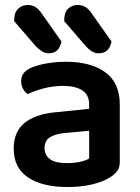

<svg xmlns="http://www.w3.org/2000/svg" viewBox="-20 -736 562 771"><path d="M37 -651V-657Q37 -686 53 -701Q69 -716 92 -716Q110 -716 123.5 -707Q137 -698 148 -681L227 -569Q221 -543 208 -532.5Q195 -522 176 -522Q160 -522 147.5 -530.5Q135 -539 124 -550ZM238 -651V-657Q238 -686 253.5 -701Q269 -716 292 -716Q311 -716 324.5 -707Q338 -698 349 -681L428 -569Q422 -543 409 -532.5Q396 -522 376 -522Q361 -522 348.5 -530Q336 -538 325 -550ZM250 -81Q279 -81 303 -86.5Q327 -92 338 -100V-211L241 -202Q201 -198 180 -184.5Q159 -171 159 -142Q159 -113 180.5 -97Q202 -81 250 -81ZM246 -488Q344 -488 402.5 -446Q461 -404 461 -316V-85Q461 -61 449 -47Q437 -33 419 -22Q391 -5 348 5Q305 15 250 15Q150 15 92.5 -23.5Q35 -62 35 -139Q35 -206 77.5 -241.5Q120 -277 201 -285L338 -299V-317Q338 -355 310.5 -373Q283 -391 233 -391Q194 -391 157 -381.5Q120 -372 91 -358Q80 -366 72.5 -379.5Q65 -393 65 -409Q65 -429 74.5 -441.5Q84 -454 105 -464Q134 -476 171 -482Q208 -488 246 -488Z"/></svg>

Font: Baloo 2 SemiBold
Style: Regular
Weight: 600
Designer: Sarang Kulkarni and Ek Type
Foundry: Ek Type
Version: Version 1.640;hotconv 1.0.111;makeotfexe 2.5.65597; ttfautoh